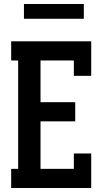

<svg xmlns="http://www.w3.org/2000/svg" viewBox="-20 -942 540 962"><path d="M36 0V-96H71V-639H36V-735H437V-562H350V-639H183V-430H357V-334H183V-96H350V-173H437V0ZM100 -848V-922H400V-848Z"/></svg>

Font: Iosevka Curly Slab
Style: Bold
Weight: 700
Monospace: yes
Designer: Belleve Invis
Foundry: Belleve Invis
Version: Version 22.1.2; ttfautohint (v1.8.4)